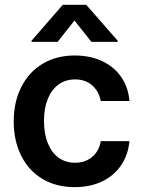

<svg xmlns="http://www.w3.org/2000/svg" viewBox="-20 -768 593 799"><path d="M37.1 -262.7Q37.1 -343.3 68.4 -405.5Q99.6 -467.8 157 -502.4Q214.4 -537.1 291 -537.1Q355 -537.1 405 -513.7Q455.1 -490.2 484.6 -447.3Q514.2 -404.3 518.6 -347.7H399.4Q391.6 -387.7 363.8 -412.6Q335.9 -437.5 292 -437.5Q253.4 -437.5 224.4 -416.7Q195.3 -396 179.2 -357.2Q163.1 -318.4 163.1 -265.6Q163.1 -211.4 179 -172.1Q194.8 -132.8 223.9 -111.8Q252.9 -90.8 292 -90.8Q334 -90.8 362.8 -114.3Q391.6 -137.7 399.4 -180.7H518.6Q513.7 -124.5 484.6 -81.1Q455.6 -37.6 405.8 -13.4Q356 10.7 291 10.7Q213.4 10.7 156 -23.9Q98.6 -58.6 67.9 -120.6Q37.1 -182.6 37.1 -262.7ZM290 -682.6 219.7 -593.8H111.3V-598.6L241.2 -748H338.9L469.7 -598.6V-593.8H360.4Z"/></svg>

Font: Pretendard SemiBold
Style: Regular
Weight: 600
Designer: Base glyphs from Inter by Rasmus Andersson; Hangeul glyphs from Noto Sans CJK(Source Han Sans) by Jang Soo-young and Kan
Foundry: Kil Hyung-jin
Version: Version 1.309